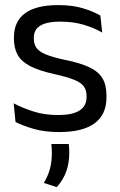

<svg xmlns="http://www.w3.org/2000/svg" viewBox="-20 -520 481 772"><path d="M218.5 11Q159.5 11 115.5 -1.8Q71.5 -14.5 42.5 -29.5L35 -104.5Q71.5 -85.5 115.2 -71.5Q159 -57.5 214.5 -57.5Q271 -57.5 299.5 -75.5Q328 -93.5 328 -129V-134.5Q328 -157.5 317.2 -172.5Q306.5 -187.5 278.5 -199Q250.5 -210.5 199 -222Q137.5 -235.5 102 -253.8Q66.5 -272 51.2 -299Q36 -326 36 -365V-369.5Q36 -433.5 80.5 -466.5Q125 -499.5 214.5 -499.5Q272 -499.5 314.2 -486.5Q356.5 -473.5 383.5 -457.5L391 -389Q358.5 -408 316.5 -420.5Q274.5 -433 222 -433Q184 -433 160.5 -425.2Q137 -417.5 126.5 -403.2Q116 -389 116 -369V-365Q116 -343 126.5 -327.8Q137 -312.5 164.2 -301.2Q191.5 -290 240 -279.5Q302.5 -267 339.2 -249.5Q376 -232 392 -205.2Q408 -178.5 408 -136.5V-128Q408 -59 360 -24Q312 11 218.5 11ZM256.5 59Q257.5 65.5 258 74.8Q258.5 84 258.5 94.5Q258.5 134 247.2 167.2Q236 200.5 208.5 232.5L156 215.5Q172.5 189 180.5 160Q188.5 131 188.5 95Q188.5 85.5 188 76.8Q187.5 68 186.5 59Z"/></svg>

Font: Anek Latin
Style: Regular
Weight: 400
Designer: Yesha Goshar
Foundry: Ek Type
Version: Version 1.003